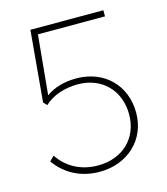

<svg xmlns="http://www.w3.org/2000/svg" viewBox="-104 -757 738 849"><g transform="rotate(-15 265.0 -333.0)"><path d="M249 10C376 10 471 -77 471 -201C471 -327 382 -416 253 -416C200 -416 153 -403 115 -376L141 -648H448V-676H114L85 -351L100 -335C137 -370 193 -389 253 -389C363 -389 439 -313 439 -202C439 -92 360 -19 249 -19C171 -19 108 -53 69 -112L48 -91C95 -25 165 10 249 10Z"/></g></svg>

Font: MV Cash Thin
Style: Regular
Weight: 100
Designer: Rodrigo Fuenzalida
Foundry: fragTYPE
Version: Version 1.100;Glyphs 3.1.2 (3151)